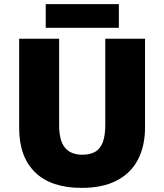

<svg xmlns="http://www.w3.org/2000/svg" viewBox="-20 -902 797 932"><path d="M684 -284Q684 -194 650 -128Q616 -62 547.5 -26Q479 10 376 10Q228 10 150.5 -65.5Q73 -141 73 -280V-714H267V-295Q267 -219 295.5 -185Q324 -151 379 -151Q419 -151 443.5 -166Q468 -181 479.5 -213Q491 -245 491 -296V-714H684ZM557 -882V-767H202V-882Z"/></svg>

Font: Noto Sans Khmer Black
Style: Regular
Weight: 900
Version: Version 2.003